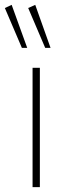

<svg xmlns="http://www.w3.org/2000/svg" viewBox="-50 -770 268 790"><path d="M114 -491V0H84V-491ZM136 -573 66 -737 95 -750 158 -573ZM40 -573 -30 -737 -2 -750 62 -573Z"/></svg>

Font: Livvic Thin
Style: Regular
Weight: 250
Designer: Jacques Le Bailly, Baron von Fonthausen
Version: Version 1.001; ttfautohint (v1.8.2)